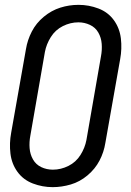

<svg xmlns="http://www.w3.org/2000/svg" viewBox="-20 -763 540 791"><path d="M197 8Q155 8 115.5 -7Q76 -22 52 -55Q28 -88 23 -130.5Q18 -173 26 -216L87 -561Q93 -598 111 -633Q129 -668 160.5 -694Q192 -720 228.5 -731.5Q265 -743 303 -743H304Q346 -743 385.5 -728Q425 -713 449 -680Q473 -647 478 -604.5Q483 -562 475 -519L414 -174Q408 -136 390 -101.5Q372 -67 340.5 -40.5Q309 -14 271.5 -3Q234 8 197 8ZM198 -64Q231 -64 262 -79.5Q293 -95 311.5 -124.5Q330 -154 336 -186L396 -531Q401 -557 399 -582.5Q397 -608 385 -629Q373 -650 350.5 -660.5Q328 -671 303 -671Q270 -671 239 -655.5Q208 -640 189.5 -610.5Q171 -581 165 -549L105 -204Q100 -178 102 -152.5Q104 -127 116 -106Q128 -85 150 -74.5Q172 -64 198 -64Z"/></svg>

Font: Iosevka SS08
Style: Italic
Weight: 400
Italic angle: -10°
Monospace: yes
Designer: Belleve Invis
Foundry: Belleve Invis
Version: 2.1.0; ttfautohint (v1.8.2)